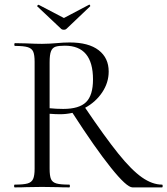

<svg xmlns="http://www.w3.org/2000/svg" viewBox="-20 -812 725 832"><path d="M682 0H554Q529 0 460.5 -85.5Q392 -171 294 -323Q267 -317 240 -317Q221 -317 195 -319V-81Q195 -50 201 -36Q207 -22 224.5 -17Q242 -12 280 -12Q283 -12 283 -6Q283 0 280 0Q249 0 232 -1L162 -2L94 -1Q76 0 44 0Q41 0 41 -6Q41 -12 44 -12Q82 -12 99.5 -17Q117 -22 123.5 -36.5Q130 -51 130 -81V-544Q130 -574 124 -588Q118 -602 100.5 -607.5Q83 -613 45 -613Q42 -613 42 -619Q42 -625 45 -625L94 -624Q136 -622 162 -622Q180 -622 196 -623Q212 -624 224 -625Q256 -628 282 -628Q364 -628 407.5 -594.5Q451 -561 451 -502Q451 -454 423 -412Q395 -370 349 -345Q435 -218 492.5 -146.5Q550 -75 595 -43.5Q640 -12 682 -12Q685 -12 685 -6Q685 0 682 0ZM254 -340Q323 -340 353 -369.5Q383 -399 383 -468Q383 -614 261 -614Q234 -614 220.5 -609.5Q207 -605 201 -590Q195 -575 195 -542V-343Q224 -340 254 -340ZM142 -784Q141 -784 141 -784.5Q141 -785 141 -785Q141 -787 143.5 -789.5Q146 -792 148 -791L257 -734L365 -791L367 -792Q369 -792 370.5 -788.5Q372 -785 370 -784L268 -687Q264 -683 257 -683Q249 -683 245 -687Z"/></svg>

Font: Cormorant Garamond
Style: Regular
Weight: 400
Designer: Christian Thalmann (Catharsis Fonts)
Version: Version 3.000